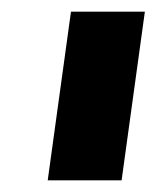

<svg xmlns="http://www.w3.org/2000/svg" viewBox="-20 -717 269 330"><path d="M62 -407H189L229 -697H102Z"/></svg>

Font: HK Grotesk Black
Style: Italic
Weight: 900
Italic angle: -16°
Designer: Alfredo Marco Pradil
Foundry: Hanken Design Co.
Version: Version 3.001;FEAKit 1.0